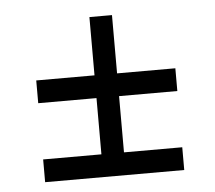

<svg xmlns="http://www.w3.org/2000/svg" viewBox="-40 -475 579 517"><g transform="rotate(-5 250.0 -216.0)"><path d="M62 -61.5H219.5V-213.5H62V-275H219.5V-432.5H280.5V-275H438V-213.5H280.5V-61.5H438V0H62Z"/></g></svg>

Font: Newsreader 16pt
Style: Bold
Weight: 700
Designer: Hugues Gentile
Foundry: Production Type
Version: Version 1.003; ttfautohint (v1.8.3)